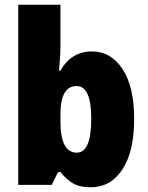

<svg xmlns="http://www.w3.org/2000/svg" viewBox="-20 -780 624 810"><path d="M57 -760V0H198L225 -54H235Q260 -23 288 -6.5Q316 10 363 10Q447 10 496.5 -65.5Q546 -141 546 -278Q546 -414 497 -488.5Q448 -563 368 -563Q281 -563 235 -482H229Q232 -513 233.5 -539.5Q235 -566 235 -589V-760ZM365 -280Q365 -136 304 -136Q235 -136 235 -268V-298Q235 -417 303 -417Q365 -417 365 -280Z"/></svg>

Font: Noto Sans UI SemiCondensed Black
Style: Regular
Weight: 900
Width: 4
Designer: Monotype Design Team
Foundry: Monotype Imaging Inc.
Version: 1.001